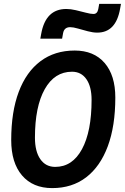

<svg xmlns="http://www.w3.org/2000/svg" viewBox="-20 -965 647 995"><path d="M250.5 9.8Q150.4 9.8 94.2 -55.9Q38.1 -121.6 38.1 -239.3Q38.1 -385.3 77.1 -489Q116.2 -592.8 189.9 -647.9Q263.7 -703.1 367.2 -703.1Q466.3 -703.1 522 -638.9Q577.6 -574.7 577.6 -459.5Q577.6 -312 538.6 -207Q499.5 -102.1 426.5 -46.1Q353.5 9.8 250.5 9.8ZM266.1 -100.1Q355 -100.1 404.8 -191.9Q454.6 -283.7 454.6 -447.3Q454.6 -516.1 427.7 -554.7Q400.9 -593.3 353 -593.3Q262.7 -593.3 211.9 -502.9Q161.1 -412.6 161.1 -251.5Q161.1 -180.2 189 -140.1Q216.8 -100.1 266.1 -100.1ZM189 -764.6 193.4 -789.1Q216.3 -918.5 323.7 -918.5Q346.2 -918.5 373.3 -912.1Q400.4 -905.8 425 -899.2Q449.7 -892.6 464.4 -892.6Q484.4 -892.6 489.3 -918L494.1 -944.8H606.9L602.5 -920.4Q581.1 -795.9 483.9 -795.9Q461.9 -795.9 435.1 -803Q408.2 -810.1 383.8 -817.1Q359.4 -824.2 343.8 -824.2Q313 -824.2 307.1 -793.9L301.8 -764.6Z"/></svg>

Font: Cascadia Mono NF SemiBold
Style: Italic
Weight: 600
Italic angle: -10°
Monospace: yes
Designer: Aaron Bell
Foundry: Saja Typeworks
Version: Version 2404.023; ttfautohint (v1.8.4)